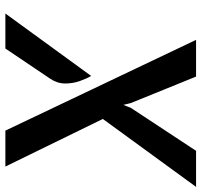

<svg xmlns="http://www.w3.org/2000/svg" viewBox="-38 -730 767 732"><g transform="rotate(90 346.0 -363.5)"><path d="M477.5 0 131.5 -727H271.5L372.5 -478L379.5 -449.5L390.5 -478L554.5 -727H692L433 -371.5L614.5 0ZM31 0 269 -327Q279 -310.5 288.5 -283.8Q298 -257 297.8 -227Q297.5 -197 279 -170L164.5 0Z"/></g></svg>

Font: Expletus Sans SemiBold
Style: Italic
Weight: 600
Italic angle: -7°
Version: Version 7.500